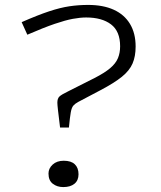

<svg xmlns="http://www.w3.org/2000/svg" viewBox="-20 -745 654 780"><path d="M260 -227H224Q218 -276 215.5 -298Q213 -320 213 -328Q213 -345 221.5 -353Q230 -361 257 -374L364 -428Q405 -449 427.5 -468Q450 -487 459 -508.5Q468 -530 468 -557Q468 -618 431 -646Q394 -674 330 -674Q306 -674 276 -668.5Q246 -663 202 -648Q158 -633 91 -604L68 -655Q134 -684 179.5 -699Q225 -714 262 -719.5Q299 -725 338 -725Q399 -725 442 -705.5Q485 -686 508 -648Q531 -610 531 -556Q531 -516 518.5 -487Q506 -458 475 -433Q444 -408 389 -379L298 -331Q285 -324 278 -316Q271 -308 267.5 -288.5Q264 -269 260 -227ZM237 15Q212 15 194.5 1.5Q177 -12 177 -40Q177 -61 194 -76.5Q211 -92 239 -92Q269 -92 284 -77.5Q299 -63 299 -37Q299 -12 282.5 1.5Q266 15 237 15Z"/></svg>

Font: Intel One Mono Light
Style: Regular
Weight: 300
Monospace: yes
Designer: Fred Shallcrass
Foundry: Frere-Jones Type LLC
Version: Version 1.004